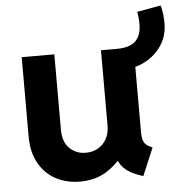

<svg xmlns="http://www.w3.org/2000/svg" viewBox="-51 -734 752 790"><g transform="rotate(-5 325.5 -338.5)"><path d="M248.3 7.8Q193.2 7.8 149 -15.6Q104.9 -39.1 79.1 -84.5Q53.3 -130 53.3 -196V-523.1H188.1V-212.1Q188.1 -160.8 215.3 -134.6Q242.6 -108.4 281.7 -108.4Q311 -108.4 333.3 -121.4Q355.6 -134.4 368.2 -157.8Q380.7 -181.2 380.7 -212.1V-523.1H515.5V-173.5Q515.5 -143.8 523.8 -129.8Q532.1 -115.9 557.5 -106.4L509.3 7.8Q457.3 -7.9 431.7 -32.7Q406 -57.5 405.4 -92.6L440 -62.3H374.5L438.9 -102.6Q410.3 -55.6 362.2 -23.9Q314.1 7.8 248.3 7.8ZM449.4 -435.7 447.5 -523.1Q500.2 -523.5 524.1 -546.9Q548 -570.2 548 -617.4Q548 -629.5 546.9 -642.1Q545.7 -654.7 543 -667.4L640.9 -685.2Q646.9 -668.4 648.9 -646.7Q650.9 -624.9 650.9 -612.3Q650.9 -556.3 621.6 -515.6Q592.4 -474.8 546.2 -453.7Q500 -432.6 449.4 -435.7Z"/></g></svg>

Font: Reddit Sans
Style: Regular
Weight: 400
Designer: Stephen Hutchings
Foundry: Reddit
Version: Version 1.014